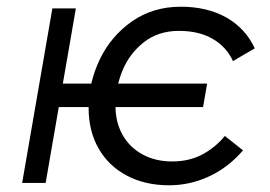

<svg xmlns="http://www.w3.org/2000/svg" viewBox="-20 -545 805 572"><path d="M136 -520H206L116 0H46ZM153 -296H318L306 -226H141ZM244 -223Q244 -299 277.5 -368.5Q311 -438 373.5 -481.5Q436 -525 519 -525Q597 -525 654 -493Q711 -461 739 -401L674 -363Q655 -405 614 -429Q573 -453 513 -453Q452 -453 409 -419.5Q366 -386 345 -335Q324 -284 324 -230Q324 -181 345 -143.5Q366 -106 404.5 -85Q443 -64 493 -64Q543 -64 582 -84.5Q621 -105 650 -140L704 -97Q660 -46 603 -19.5Q546 7 484 7Q412 7 357.5 -22Q303 -51 273.5 -103Q244 -155 244 -223ZM292 -296H597L585 -226H280Z"/></svg>

Font: Fixel Italic Variable 20240409 Display Thin
Style: Italic
Weight: 100
Italic angle: -10°
Designer: AlfaBravo + MacPaw
Foundry: Kyrylo Tkachov, Marchela Mozhyna, Serhii Makarenko, Maria Weinstein, Zakhar Kryvoshyya
Version: Version 1.211;Glyphs 3.2 (3225)